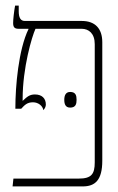

<svg xmlns="http://www.w3.org/2000/svg" viewBox="-20 -667 424 687"><path d="M25 0H276C320 0 346 -22 346 -92V-516C346 -565 320 -592 273 -592H69C54 -592 47 -603 47 -627V-647H34C30 -625 27 -597 27 -585C27 -571 31 -564 46 -564H82V-563C46 -489 35 -357 35 -281V-278H56C68 -291 77 -301 98 -301C117 -301 133 -288 135 -273C141 -279 144 -286 144 -293C144 -315 130 -329 105 -329C86 -329 77 -321 61 -306V-313C61 -424 94 -536 107 -564H272C298 -564 319 -547 319 -509V-86C319 -44 307 -28 262 -28H28ZM210 -310C210 -295 214 -282 231 -282C251 -282 254 -295 254 -310C254 -325 251 -338 231 -338C215 -338 210 -325 210 -310Z"/></svg>

Font: Noto Serif Hebrew ExtraCondensed Thin
Style: Regular
Weight: 100
Width: 2
Designer: Monotype Design Team
Foundry: Monotype Imaging Inc.
Version: Version 2.004